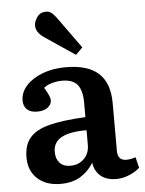

<svg xmlns="http://www.w3.org/2000/svg" viewBox="-56 -834 673 892"><g transform="rotate(-5 281.0 -387.5)"><path d="M191 14Q123 14 83 -23Q43 -60 43 -122Q43 -180 72 -214Q101 -248 164.5 -264Q228 -280 332 -285V-351Q332 -409 310.5 -436Q289 -463 238 -463Q214 -463 190 -456Q166 -449 153 -437Q179 -394 179 -379Q179 -358 161 -344Q143 -330 112 -330Q81 -330 64.5 -345Q48 -360 48 -387Q48 -425 76 -456Q104 -487 152 -505.5Q200 -524 260 -524Q364 -524 414 -478Q464 -432 464 -338V-116Q464 -71 505 -71Q524 -71 548 -79L560 -29Q541 -11 510.5 1.5Q480 14 451 14Q405 14 378 -8.5Q351 -31 345 -71Q321 -32 283.5 -9Q246 14 191 14ZM243 -66Q282 -66 307 -91Q332 -116 332 -155V-224Q252 -224 214 -202.5Q176 -181 176 -136Q176 -104 193.5 -85Q211 -66 243 -66ZM314 -577 173 -672Q136 -697 136 -729Q136 -748 150.5 -768.5Q165 -789 193 -789Q205 -789 215 -782.5Q225 -776 238 -759L346 -609Z"/></g></svg>

Font: Literata SemiBold
Style: Regular
Weight: 600
Designer: Latin by Veronika Burian and Jose Scaglione. Greek by Irene Vlachou. Cyrillic by Vera Evstafieva.
Foundry: TypeTogether
Version: Version 3.103; ttfautohint (v1.8.4.7-5d5b);gftools[0.9.29]